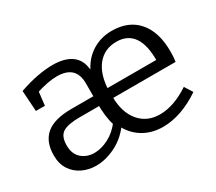

<svg xmlns="http://www.w3.org/2000/svg" viewBox="-106 -745 1080 962"><g transform="rotate(-30 434.0 -263.5)"><path d="M85 -379 77 -499Q134 -519 183 -528Q232 -537 271 -537Q340 -537 379 -509.5Q418 -482 424 -429L429 -408L421 -414Q449 -473 499.5 -505Q550 -537 614 -537Q711 -537 764.5 -475Q818 -413 818 -301Q818 -282 817 -267.5Q816 -253 814 -242H443L452 -263L453 -247Q454 -157 498 -105Q542 -53 616 -53Q697 -53 787 -113L816 -67Q762 -30 706.5 -10.5Q651 9 598 9Q532 9 481.5 -22.5Q431 -54 405 -111L427 -110Q384 -49 325.5 -19.5Q267 10 211 10Q168 10 131.5 -7.5Q95 -25 73 -58.5Q51 -92 51 -141Q51 -220 98 -259.5Q145 -299 244 -299H381L371 -284V-374Q371 -426 343.5 -451.5Q316 -477 262 -477Q236 -477 205 -471Q174 -465 137 -453L147 -466L137 -379ZM388 -126Q379 -153 375 -185.5Q371 -218 371 -260L381 -242H259Q191 -242 161.5 -223.5Q132 -205 132 -152Q132 -102 162 -76Q192 -50 235 -50Q275 -50 317.5 -72Q360 -94 393 -138ZM452 -283 443 -299H745L735 -286Q737 -383 704.5 -430.5Q672 -478 607 -478Q537 -478 496 -427Q455 -376 452 -283Z"/></g></svg>

Font: Pack4
Style: Regular
Weight: 400
Version: Version 2.002